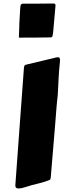

<svg xmlns="http://www.w3.org/2000/svg" viewBox="-20 -1047 366 1101"><path d="M67.9 15.6 92.3 -318.4Q104.5 -486.3 110.4 -564.9Q116.2 -643.6 116.2 -643.1Q116.7 -651.9 117.2 -657.7Q117.7 -663.6 119.1 -667.5Q120.6 -671.4 123 -673.3Q125.5 -675.3 130.4 -676.3L299.3 -716.8Q305.7 -718.8 312.5 -718.8Q319.3 -718.8 321.8 -714.6Q324.2 -710.4 324.2 -697.8Q320.8 -667.5 318.8 -641.1Q316.9 -614.7 315.7 -590.8Q314.5 -566.9 313.5 -544.7Q312.5 -522.5 311 -500.5Q308.1 -476.6 305.9 -452.6Q303.7 -428.7 301.8 -403.1Q299.8 -377.4 297.6 -348.9Q295.4 -320.3 292.5 -286.6L271 -29.3Q270.5 -24.9 269.3 -20.8Q268.1 -16.6 262.7 -14.2Q262.2 -14.2 256.8 -12.2Q251.5 -10.3 242.7 -7.1Q233.9 -3.9 222.2 -0.5Q210.4 2.9 197.3 5.9Q175.3 10.7 158.9 15.6Q142.6 20.5 129.9 24.7Q117.2 28.8 106.4 31.2Q95.7 33.7 85 33.7Q77.6 33.7 72.8 29.8Q67.9 25.9 67.9 15.6ZM88.4 -836.4Q89.4 -859.4 89.8 -872.8Q90.3 -886.2 90.6 -893.6Q90.8 -900.9 90.8 -903.8Q90.8 -906.7 90.8 -909.4Q90.8 -912.1 91.1 -916Q91.3 -919.9 91.8 -929Q92.3 -938 93.3 -953.9Q94.2 -969.7 95.7 -996.1Q96.7 -1012.2 98.9 -1018.3Q101.1 -1024.4 109.9 -1025.9Q152.8 -1025.9 199.7 -1026.1Q246.6 -1026.4 288.1 -1026.9Q292.5 -1026.9 295.4 -1024.4Q298.3 -1022 298.3 -1015.1L284.7 -861.8Q282.7 -845.7 281 -839.6Q279.3 -833.5 270 -832.5Q228.5 -832 184.8 -831.5Q141.1 -831.1 93.8 -831.1Q90.8 -831.1 89.6 -831.5Q88.4 -832 88.4 -834.5Z"/></svg>

Font: Carter One
Style: Regular
Weight: 400
Designer: vernon adams
Foundry: vernon adams
Version: Version 1.000